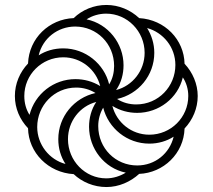

<svg xmlns="http://www.w3.org/2000/svg" viewBox="-20 -744 857 774"><path d="M409 10C459 10 506 -11 541 -43C639 -47 721 -125 724 -226C757 -261 777 -307 777 -357C777 -405 757 -452 724 -487C722 -584 645 -665 541 -671C506 -704 459 -724 409 -724C358 -724 311 -704 277 -671C178 -667 97 -590 93 -488C60 -453 40 -407 40 -357C40 -307 60 -262 93 -227C95 -128 175 -48 277 -42C311 -10 358 10 409 10ZM448 -381C469 -411 478 -446 478 -481C478 -569 416 -648 329 -666C352 -681 380 -689 408 -689C493 -689 563 -618 563 -531C563 -459 514 -398 448 -381ZM420 -404C400 -487 324 -549 235 -549C198 -549 164 -539 136 -521C152 -590 213 -637 283 -637C370 -637 440 -568 440 -478C440 -452 434 -426 420 -404ZM529 -323C502 -323 475 -330 452 -345C538 -364 602 -440 602 -531C602 -568 591 -602 573 -631C638 -613 687 -554 687 -482C687 -396 619 -323 529 -323ZM99 -281C85 -303 78 -329 78 -357C78 -443 148 -513 235 -513C307 -513 367 -464 384 -397C353 -416 319 -425 284 -425C197 -425 121 -366 99 -281ZM582 -201C510 -201 450 -250 433 -317C464 -298 498 -289 533 -289C620 -289 697 -348 717 -432C731 -411 739 -385 739 -357C739 -271 669 -201 582 -201ZM244 -83C179 -100 130 -161 130 -232C130 -318 198 -391 287 -391C314 -391 341 -384 365 -369C279 -350 215 -274 215 -183C215 -146 225 -112 244 -83ZM408 -25C323 -25 254 -96 254 -183C254 -255 302 -316 368 -333C348 -303 339 -268 339 -233C339 -145 400 -66 487 -48C464 -34 437 -25 408 -25ZM533 -77C446 -77 376 -146 376 -236C376 -262 383 -288 396 -310C417 -227 492 -165 582 -165C618 -165 652 -175 680 -193C664 -126 606 -77 533 -77Z"/></svg>

Font: Noto Serif Armenian ExtraCondensed Light
Style: Regular
Weight: 300
Width: 2
Designer: Monotype Design Team
Foundry: Monotype Imaging Inc.
Version: Version 2.008